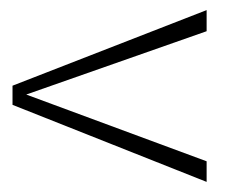

<svg xmlns="http://www.w3.org/2000/svg" viewBox="-20 -462 447 382"><path d="M4.9 -253.4V-291.5L391.1 -441.9V-399.9L32.2 -273.9L391.1 -141.1V-100.1Z"/></svg>

Font: Twentytwelve Slab Light
Style: TwentytwelveSlab
Weight: 300
Designer: Domenico Catapano
Version: Version 1.00 2012